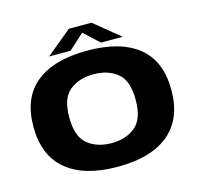

<svg xmlns="http://www.w3.org/2000/svg" viewBox="-106 -841 1007 962"><g transform="rotate(-15 398.0 -360.0)"><path d="M391 5Q217.5 5 125.2 -71.8Q33 -148.5 33 -298Q33 -447.5 125.2 -522.2Q217.5 -597 391 -597Q564.5 -597 656.5 -522.2Q748.5 -447.5 748.5 -298Q748.5 -148.5 656.5 -71.8Q564.5 5 391 5ZM391 -117.5Q466 -117.5 514.5 -157.2Q563 -197 563 -296.5Q563 -396.5 514.5 -435.5Q466 -474.5 391 -474.5Q316 -474.5 267.2 -435.5Q218.5 -396.5 218.5 -296.5Q218.5 -197 267.2 -157.2Q316 -117.5 391 -117.5ZM200 -618 331.5 -726.5H449L581.5 -618H469L391 -690.5L311.5 -618Z"/></g></svg>

Font: Anybody ExtraExpanded Regular
Style: Bold
Weight: 700
Width: 8
Designer: Tyler Finck
Foundry: Etcetera Type Company
Version: Version 1.010; ttfautohint (v1.8.3) -l 8 -r 50 -G 200 -x 14 